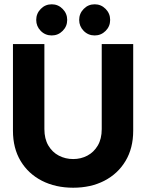

<svg xmlns="http://www.w3.org/2000/svg" viewBox="-20 -866 713 898"><path d="M455.8 -660H603V-254.4Q603 -172.9 567.1 -113.1Q531.3 -53.3 468 -20.6Q404.8 12 322.3 12Q239.8 12 176 -20.6Q112.3 -53.3 76.4 -113.1Q40.6 -172.9 40.6 -254.4V-660H187.6V-262.3Q187.6 -216.6 206.1 -185.4Q224.6 -154.1 255.2 -138.1Q285.9 -122.1 322.3 -122.1Q358.4 -122.1 388.6 -138.1Q418.9 -154.1 437.4 -185.4Q455.8 -216.6 455.8 -262.3ZM221.9 -845.9Q251.8 -845.9 273 -824.3Q294.3 -802.8 294.3 -772.8Q294.3 -742.8 273 -721.5Q251.8 -700.2 221.9 -700.2Q191.6 -700.2 170.5 -721.6Q149.4 -743.1 149.4 -772.8Q149.4 -802.6 170.5 -824.2Q191.6 -845.9 221.9 -845.9ZM422.9 -845.9Q452.7 -845.9 474 -824.3Q495.2 -802.8 495.2 -772.8Q495.2 -742.8 474 -721.5Q452.7 -700.2 422.9 -700.2Q392.5 -700.2 371.4 -721.6Q350.3 -743.1 350.3 -772.8Q350.3 -802.6 371.4 -824.2Q392.5 -845.9 422.9 -845.9Z"/></svg>

Font: League Spartan Extralight
Style: Regular
Weight: 200
Foundry: The League of Moveable Type
Version: Version 2.300; ttfautohint (v1.8.3)